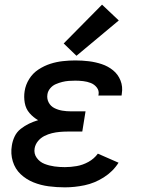

<svg xmlns="http://www.w3.org/2000/svg" viewBox="-20 -798 616 826"><path d="M259 8Q301 8 344 -1Q387 -10 426.5 -35Q466 -60 490 -98L401 -137Q385 -115 360.5 -101.5Q336 -88 310 -83.5Q284 -79 259 -79Q236 -79 214 -82Q192 -85 171.5 -93Q151 -101 138 -119Q125 -137 129 -160Q132 -177 143.5 -191Q155 -205 171 -213Q187 -221 203.5 -225Q220 -229 237 -230.5Q254 -232 270 -232H334L348 -319H285Q266 -319 248 -322Q230 -325 214 -333Q198 -341 189.5 -357Q181 -373 184 -392Q186 -406 196 -418Q206 -430 220 -436Q234 -442 248 -445.5Q262 -449 276 -450Q290 -451 304 -451Q321 -451 338 -449Q355 -447 370.5 -441Q386 -435 396.5 -421.5Q407 -408 404 -391Q404 -389 403 -387H503Q504 -391 504 -395Q509 -425 498.5 -451.5Q488 -478 466.5 -495.5Q445 -513 418 -522Q391 -531 362.5 -534.5Q334 -538 304 -538Q278 -538 250.5 -535Q223 -532 196.5 -523.5Q170 -515 145.5 -499Q121 -483 105.5 -458Q90 -433 86 -406Q82 -381 86.5 -355.5Q91 -330 107 -311.5Q123 -293 144 -281Q124 -275 105 -266Q86 -257 69 -243.5Q52 -230 43 -211Q34 -192 31 -172Q25 -137 35 -104Q45 -71 69 -48.5Q93 -26 124 -13.5Q155 -1 189.5 3.5Q224 8 259 8ZM309 -558 491 -710 419 -778 254 -611Z"/></svg>

Font: Iosevka Sparkle Medium
Style: Italic
Weight: 500
Italic angle: -9°
Designer: Belleve Invis
Foundry: Belleve Invis
Version: Version 4.5.0; ttfautohint (v1.8.3)